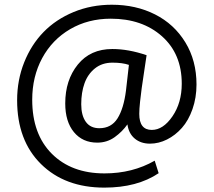

<svg xmlns="http://www.w3.org/2000/svg" viewBox="-20 -749 926 832"><path d="M831.5 -382.8Q831.5 -325.7 814.2 -276.4Q796.9 -227.1 768.3 -194.8Q739.7 -162.6 703.6 -144.5Q667.5 -126.5 629.9 -126.5Q590.3 -126.5 564 -148.4Q537.6 -170.4 532.2 -210Q510.3 -178.7 477.1 -154.8Q443.8 -130.9 401.4 -130.9Q337.9 -130.9 300.3 -176.5Q262.7 -222.2 262.7 -300.8Q262.7 -401.9 317.1 -469.2Q371.6 -536.6 466.8 -536.6Q536.6 -536.6 615.2 -509.8Q611.8 -485.4 604.7 -439.2Q597.7 -393.1 594 -366.7Q590.3 -340.3 586.9 -308.1Q583.5 -275.9 583.5 -255.4Q583.5 -186 637.7 -186Q687 -186 727.3 -244.9Q767.6 -303.7 767.6 -386.2Q767.6 -515.6 681.9 -591.8Q596.2 -668 460 -668Q361.8 -668 283.9 -622.6Q206.1 -577.1 162.8 -497.1Q119.6 -417 119.6 -316.9Q119.6 -167.5 204.8 -82.5Q290 2.4 432.6 2.4Q554.2 2.4 650.4 -52.7L667.5 1.5Q574.7 64 432.1 64Q261.2 64 157.7 -38.1Q54.2 -140.1 54.2 -314.9Q54.2 -401.9 84.7 -478.5Q115.2 -555.2 168.7 -610.1Q222.2 -665 298.8 -696.8Q375.5 -728.5 464.4 -728.5Q568.8 -728.5 651.9 -686.5Q734.9 -644.5 783.2 -565.4Q831.5 -486.3 831.5 -382.8ZM332 -297.4Q332 -249 351.8 -221.2Q371.6 -193.4 410.6 -193.4Q462.4 -193.4 489.3 -236.1Q516.1 -278.8 525.9 -356.4Q530.3 -391.1 538.6 -467.8Q510.7 -477.5 467.3 -477.5Q422.4 -477.5 391.4 -452.6Q360.4 -427.7 346.2 -387.9Q332 -348.1 332 -297.4Z"/></svg>

Font: Oxygen
Style: Regular
Weight: 400
Designer: Vernon Adams
Foundry: Vernon Adams
Version: Version Release 0.2.3 webfont; ttfautohint (v0.93.3-1d66) -l